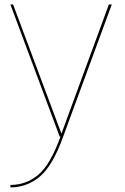

<svg xmlns="http://www.w3.org/2000/svg" viewBox="-20 -610 558 858"><path d="M246.5 0H262.5L479.5 -590H466.5L255 -14H254L38.5 -590H26.5ZM26.5 227.5Q100 227.5 157.8 179.2Q215.5 131 262.5 0H250.5Q205.5 125.5 151.2 171Q97 216.5 26.5 216.5Z"/></svg>

Font: Anybody SemiExpanded Thin
Style: Regular
Weight: 250
Width: 6
Version: Version 1.113;gftools[0.9.25]